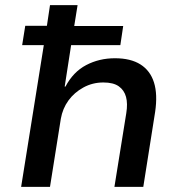

<svg xmlns="http://www.w3.org/2000/svg" viewBox="-20 -725 706 745"><path d="M62 0 150 -550H66L78 -625H162L174 -705H281L268 -624H458L447 -550H256L231 -389H234Q264 -446 314.5 -472.5Q365 -499 426 -499Q487 -499 525 -475Q563 -451 577.5 -405Q592 -359 582 -291L536 0H424L470 -286Q476 -323 469 -349Q462 -375 441 -390Q420 -405 381 -405Q339 -405 303.5 -385.5Q268 -366 245.5 -335Q223 -304 216 -264L174 0Z"/></svg>

Font: Nunito Sans 7pt SemiBold
Style: Italic
Weight: 600
Italic angle: -9°
Designer: Vernon Adams
Foundry: Vernon Adams
Version: Version 3.101;gftools[0.9.27]